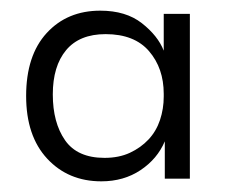

<svg xmlns="http://www.w3.org/2000/svg" viewBox="-20 -726 432 360"><path d="M170 -386Q108 -386 68.5 -428.5Q29 -471 29 -546Q29 -622 67.5 -664Q106 -706 168 -706Q216 -706 246 -682.5Q276 -659 287 -631V-700H336V-391H289V-461Q275 -428 243.5 -407Q212 -386 170 -386ZM176 -430Q203 -430 223.5 -439.5Q244 -449 258.5 -464.5Q273 -480 280 -501Q287 -522 287 -545V-550Q287 -598 259.5 -630Q232 -662 178 -662Q129 -662 104 -632Q79 -602 79 -549Q79 -496 102 -463Q125 -430 176 -430Z"/></svg>

Font: Tilda Sans Light
Style: Regular
Weight: 300
Designer: ParaType Ltd
Foundry: ParaType Ltd
Version: Version 1.009